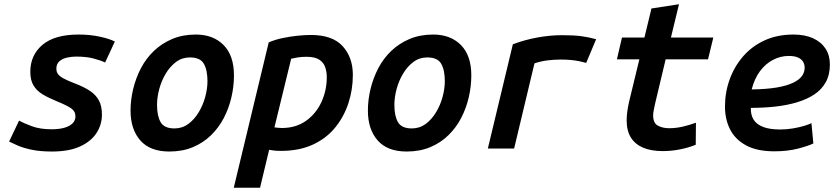

<svg xmlns="http://www.w3.org/2000/svg" viewBox="-20 -701 3960 906"><path d="M225 14Q169 14 129 5.5Q89 -3 63 -14.5Q37 -26 23 -33L70 -132Q91 -120 130 -105.5Q169 -91 223 -91Q260 -91 285 -98.5Q310 -106 323 -119.5Q336 -133 336 -152Q336 -176 315.5 -190Q295 -204 246 -224Q207 -240 180 -256.5Q153 -273 138 -298Q123 -323 123 -362Q123 -441 180.5 -489.5Q238 -538 351 -538Q405 -538 451 -528Q497 -518 522 -505L476 -406Q453 -417 419.5 -425.5Q386 -434 338 -434Q320 -434 298 -429.5Q276 -425 261 -412.5Q246 -400 246 -377Q246 -362 253.5 -351.5Q261 -341 280.5 -330.5Q300 -320 334 -307Q376 -291 404 -272.5Q432 -254 446.5 -227.5Q461 -201 461 -160Q461 -113 435.5 -73.5Q410 -34 358 -10Q306 14 225 14Z M779 14Q688 14 642 -38.5Q596 -91 596 -179Q596 -230 608.5 -281.5Q621 -333 645 -379Q669 -425 706 -460.5Q743 -496 792.5 -517Q842 -538 904 -538Q986 -538 1035 -488.5Q1084 -439 1084 -345Q1084 -294 1072 -242Q1060 -190 1036 -144Q1012 -98 975.5 -62.5Q939 -27 890 -6.5Q841 14 779 14ZM803 -95Q840 -95 868.5 -116Q897 -137 917.5 -171Q938 -205 948.5 -244Q959 -283 959 -318Q959 -370 942 -400Q925 -430 876 -430Q839 -430 810.5 -408.5Q782 -387 762 -353.5Q742 -320 731.5 -281Q721 -242 721 -206Q721 -154 738 -124.5Q755 -95 803 -95Z M1083 185 1248 -501Q1278 -514 1314 -521.5Q1350 -529 1385 -532.5Q1420 -536 1447 -536Q1549 -536 1597 -483Q1645 -430 1645 -348Q1645 -278 1624 -214Q1603 -150 1561.5 -99Q1520 -48 1456 -18.5Q1392 11 1306 11Q1288 11 1274 9.5Q1260 8 1250 6L1207 185ZM1310 -97Q1376 -97 1423.5 -130.5Q1471 -164 1496.5 -219Q1522 -274 1522 -337Q1522 -362 1514.5 -384Q1507 -406 1486.5 -419.5Q1466 -433 1426 -433Q1404 -433 1385 -430Q1366 -427 1354 -424L1275 -100Q1282 -99 1292 -98Q1302 -97 1310 -97Z M1899 14Q1808 14 1762 -38.5Q1716 -91 1716 -179Q1716 -230 1728.5 -281.5Q1741 -333 1765 -379Q1789 -425 1826 -460.5Q1863 -496 1912.5 -517Q1962 -538 2024 -538Q2106 -538 2155 -488.5Q2204 -439 2204 -345Q2204 -294 2192 -242Q2180 -190 2156 -144Q2132 -98 2095.5 -62.5Q2059 -27 2010 -6.5Q1961 14 1899 14ZM1923 -95Q1960 -95 1988.5 -116Q2017 -137 2037.5 -171Q2058 -205 2068.5 -244Q2079 -283 2079 -318Q2079 -370 2062 -400Q2045 -430 1996 -430Q1959 -430 1930.5 -408.5Q1902 -387 1882 -353.5Q1862 -320 1851.5 -281Q1841 -242 1841 -206Q1841 -154 1858 -124.5Q1875 -95 1923 -95Z M2282 0 2400 -492Q2455 -513 2515.5 -524Q2576 -535 2631 -535Q2686 -535 2721.5 -530.5Q2757 -526 2793 -516L2746 -404Q2729 -409 2711.5 -412.5Q2694 -416 2673 -418Q2652 -420 2626 -420Q2595 -420 2563 -416Q2531 -412 2502 -402L2406 0Z M3107 12Q3053 12 3015 -4Q2977 -20 2957 -52Q2937 -84 2937 -134Q2937 -153 2940 -174.5Q2943 -196 2948 -219L2997 -421H2891L2915 -524H3021L3054 -661L3184 -681L3146 -524H3346L3321 -421H3121L3071 -211Q3068 -196 3065 -182Q3062 -168 3062 -157Q3062 -120 3084.5 -108Q3107 -96 3137 -96Q3170 -96 3202 -103.5Q3234 -111 3264 -122L3263 -18Q3229 -4 3188.5 4Q3148 12 3107 12Z M3634 13Q3552 13 3500.5 -15Q3449 -43 3425 -90.5Q3401 -138 3401 -198Q3401 -265 3423 -326Q3445 -387 3486.5 -435Q3528 -483 3588 -510.5Q3648 -538 3724 -538Q3778 -538 3816.5 -520.5Q3855 -503 3875.5 -471.5Q3896 -440 3896 -397Q3896 -348 3876.5 -313Q3857 -278 3822 -255Q3787 -232 3740 -218Q3693 -204 3638 -198Q3583 -192 3523 -192Q3522 -159 3536 -136.5Q3550 -114 3581 -102Q3612 -90 3661 -90Q3692 -90 3721.5 -95Q3751 -100 3774.5 -107Q3798 -114 3809 -120L3818 -24Q3793 -12 3744.5 0.5Q3696 13 3634 13ZM3527 -279Q3597 -280 3644.5 -288Q3692 -296 3721.5 -310Q3751 -324 3764 -342Q3777 -360 3777 -382Q3777 -398 3769 -410.5Q3761 -423 3744.5 -430Q3728 -437 3702 -437Q3663 -437 3627.5 -418.5Q3592 -400 3566 -365Q3540 -330 3527 -279Z"/></svg>

Font: Ubuntu Sans Mono SemiBold
Style: Italic
Weight: 600
Italic angle: -13.5°
Monospace: yes
Designer: Dalton Maag Ltd
Foundry: Dalton Maag Ltd
Version: Version 1.006